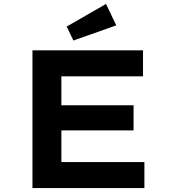

<svg xmlns="http://www.w3.org/2000/svg" viewBox="-20 -956 873 976"><path d="M145 0V-700H707V-568H292V-132H714V0ZM221 -293V-421H659V-293ZM353 -750 319 -821 519 -936 571 -827Z"/></svg>

Font: Lexend Mega SemiBold
Style: Regular
Weight: 600
Designer: Bonnie Shaver-Troup, Thomas Jockin
Foundry: Lexend
Version: Version 1.007